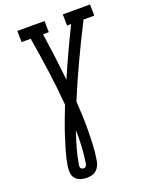

<svg xmlns="http://www.w3.org/2000/svg" viewBox="-172 -824 880 1127"><g transform="rotate(-20 268.0 -260.0)"><path d="M172 215Q151 215 132 209Q113 203 100.5 188.5Q88 174 86 154Q84 134 87 113Q94 69 106.5 25.5Q119 -18 133 -61Q147 -104 163 -147Q179 -190 196 -233Q187 -342 172 -450Q157 -558 139 -665H82L81 -735H251L252 -665H216Q227 -591 236.5 -517Q246 -443 254 -368Q286 -442 320 -515.5Q354 -589 390 -662L391 -664Q392 -664 392 -665H366L365 -735H535L536 -665H469Q414 -557 362.5 -447.5Q311 -338 265 -227Q268 -183 270 -137.5Q272 -92 271.5 -46.5Q271 -1 269 44.5Q267 90 259 136Q257 152 250.5 167.5Q244 183 232 194.5Q220 206 203.5 210.5Q187 215 172 215ZM171 156Q176 156 180.5 154Q185 152 187.5 148Q190 144 191 139.5Q192 135 193 131Q201 80 203.5 29.5Q206 -21 205 -71Q188 -22 174 27Q160 76 152 126Q151 131 151 137Q151 143 153.5 147Q156 151 161 153.5Q166 156 171 156Z"/></g></svg>

Font: Iosevka Curly Slab
Style: Italic
Weight: 400
Italic angle: -9°
Monospace: yes
Designer: Belleve Invis
Foundry: Belleve Invis
Version: Version 22.1.2; ttfautohint (v1.8.4)